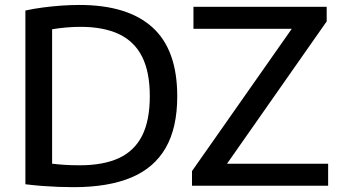

<svg xmlns="http://www.w3.org/2000/svg" viewBox="-20 -768 1411 794"><path d="M285 6Q253.5 6 221.2 4.8Q189 3.5 155.2 1Q121.5 -1.5 85 -6V-724.5Q119 -732 157 -737Q195 -742 233.8 -744.8Q272.5 -747.5 308.5 -747.5Q508 -747.5 610.5 -654.8Q713 -562 713 -370Q713 -239.5 665.2 -156.5Q617.5 -73.5 522.5 -33.8Q427.5 6 285 6ZM310 -84.5Q407.5 -84.5 471.8 -114.2Q536 -144 567.8 -207Q599.5 -270 599.5 -370.5Q599.5 -470 567.8 -533.2Q536 -596.5 472.2 -626.8Q408.5 -657 312.5 -657Q285 -657 255.2 -654.5Q225.5 -652 195.5 -647V-91Q221 -88 248.2 -86.2Q275.5 -84.5 310 -84.5ZM774 0V-60.5L1203.5 -673L1207.5 -649H780V-740H1331V-679.5L902 -67L898 -91H1337V0Z"/></svg>

Font: Encode Sans SC SemiExpanded Medium
Style: Regular
Weight: 500
Width: 6
Designer: Multiple Designers
Foundry: Impallari Type
Version: Version 3.002